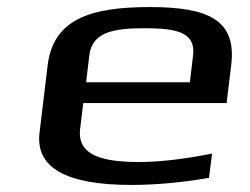

<svg xmlns="http://www.w3.org/2000/svg" viewBox="-20 -514 709 544"><path d="M404 -494C233 -494 131 -458 115 -329L92 -138C80 -39 167 10 352 10C422 10 496 3 572 -10L581 -79C501 -63 432 -55 375 -55C271 -55 198 -73 207 -149L216 -222H622L635 -329C651 -458 570 -494 404 -494ZM389 -434C480 -434 535 -423 527 -357L518 -281H224L233 -357C241 -423 301 -434 389 -434Z"/></svg>

Font: Gamestation Extended
Style: Italic
Weight: 400
Width: 7
Designer: Jonas Hecksher
Foundry: Jonas Hecksher, Playtypeª, e-types AS
Version: Version 1.003